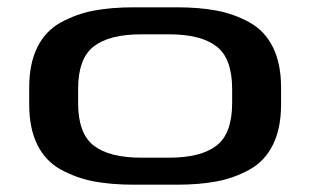

<svg xmlns="http://www.w3.org/2000/svg" viewBox="-20 -506 850 526"><path d="M194 -262V-224Q194 -140 237 -107Q280 -74 367 -74H443Q530 -74 573 -107Q616 -140 616 -224V-262Q616 -346 573 -379Q530 -412 443 -412H367Q280 -412 237 -379Q194 -346 194 -262ZM463 0H348Q285 0 237.5 -9Q190 -18 147.5 -41Q105 -64 82.5 -109Q60 -154 60 -220V-266Q60 -332 82.5 -377Q105 -422 147.5 -445Q190 -468 237.5 -477Q285 -486 348 -486H463Q526 -486 573.5 -477Q621 -468 663 -445Q705 -422 727.5 -377Q750 -332 750 -266V-220Q750 -154 727.5 -109Q705 -64 663 -41Q621 -18 573.5 -9Q526 0 463 0Z"/></svg>

Font: Aneo
Style: Regular
Weight: 400
Designer: Anastasios Pappas
Foundry: Anastasios Pappas
Version: Version 1.000